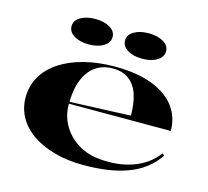

<svg xmlns="http://www.w3.org/2000/svg" viewBox="-106 -847 1065 985"><g transform="rotate(15 427.0 -355.0)"><path d="M444 -515Q562 -515 642.5 -484Q723 -453 764 -398Q805 -343 805 -270H262V-280L587 -293Q587 -360 571 -406.5Q555 -453 521.5 -478Q488 -503 435 -503Q384 -503 345.5 -477Q307 -451 285.5 -398.5Q264 -346 264 -264Q264 -221 280 -182Q296 -143 326 -111.5Q356 -80 398 -60Q440 -40 493 -36Q538 -32 582 -36.5Q626 -41 665.5 -55Q705 -69 738 -92.5Q771 -116 794 -148L805 -139Q777 -97 738 -67.5Q699 -38 650.5 -20Q602 -2 544 6.5Q486 15 417 15Q329 15 259.5 -5Q190 -25 141 -59.5Q92 -94 66.5 -141.5Q41 -189 41 -243Q41 -306 70 -356Q99 -406 153 -441.5Q207 -477 281 -496Q355 -515 444 -515ZM567 -725Q615 -725 645.5 -706.5Q676 -688 676 -658Q676 -628 645.5 -609Q615 -590 567 -590Q519 -590 488.5 -609Q458 -628 458 -658Q458 -688 488.5 -706.5Q519 -725 567 -725ZM283 -725Q331 -725 361.5 -706.5Q392 -688 392 -658Q392 -628 361.5 -609Q331 -590 283 -590Q235 -590 204.5 -609Q174 -628 174 -658Q174 -688 204.5 -706.5Q235 -725 283 -725Z"/></g></svg>

Font: Kalnia SemiExpanded Medium
Style: Regular
Weight: 500
Width: 6
Designer: Frida Medrano
Foundry: Frida Medrano
Version: Version 1.105